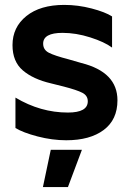

<svg xmlns="http://www.w3.org/2000/svg" viewBox="-20 -560 529 783"><path d="M312 -303Q459 -266 459 -151Q459 -72 403 -30Q347 12 250 12Q193 12 133.5 -3.5Q74 -19 43 -38V-162Q145 -101 257 -101Q338 -101 338 -147Q338 -170 316 -181.5Q294 -193 240 -207L188 -220Q115 -237 73 -273Q31 -309 31 -376Q31 -449 87.5 -494.5Q144 -540 242 -540Q298 -540 353.5 -525.5Q409 -511 437 -493V-366Q406 -389 348 -407.5Q290 -426 235 -426Q156 -426 156 -382Q156 -357 179 -345Q202 -333 260 -318ZM314 51 257 203H155L187 51Z"/></svg>

Font: Roundo SemiBold
Style: Regular
Weight: 600
Designer: Namrata Goyal (Gurmukhi), Shiva Nallaperumal (Latin)
Foundry: Indian Type Foundry
Version: Version 1.000;PS 1.0;hotconv 1.0.88;makeotf.lib2.5.647800